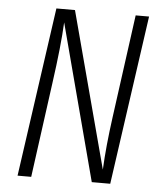

<svg xmlns="http://www.w3.org/2000/svg" viewBox="-50 -729 651 774"><g transform="rotate(5 275.0 -342.5)"><path d="M522 -685.1 424.8 0H350.1L183.1 -631.8Q178.7 -537.6 157.2 -383.8L105 0H49.8L147 -685.1H222.2L390.1 -54.2Q394.5 -147.9 411.1 -269L467.8 -685.1Z"/></g></svg>

Font: Fira Sans Compressed Light
Style: Italic
Weight: 300
Width: 3
Italic angle: -8°
Designer: Carrois Corporate & Edenspiekermann AG
Foundry: Carrois Corporate GbR & Edenspiekermann AG
Version: Version 4.203;PS 004.203;hotconv 1.0.88;makeotf.lib2.5.64775